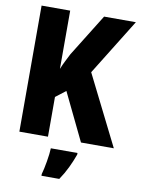

<svg xmlns="http://www.w3.org/2000/svg" viewBox="-100 -782 800 1071"><g transform="rotate(10 300.0 -246.5)"><path d="M47 0H209V-225L266 -269L396 0H582L384 -396L581 -714H401L252 -474Q242 -454 230.5 -431.5Q219 -409 209 -384V-714H47ZM211 221H312Q337 184 355 146.5Q373 109 387 70V61H236Q235 91 227 137.5Q219 184 211 211Z"/></g></svg>

Font: Noto Sans Mono Extra
Style: Regular
Weight: 800
Designer: Monotype Design Team
Foundry: Monotype Imaging Inc.
Version: Version 1.900